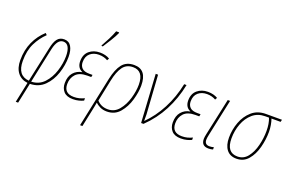

<svg xmlns="http://www.w3.org/2000/svg" viewBox="-119 -1269 3020 1976"><g transform="rotate(20 1391.5 -281.5)"><path d="M145 236H171L218 13Q314 11 376 -50.5Q438 -112 468 -203Q498 -294 498 -383Q498 -455 472.5 -497Q447 -539 395 -539Q347 -539 320.5 -504.5Q294 -470 280 -400L197 -14Q69 -25 69 -184Q69 -299 109 -379Q149 -459 210 -517L193 -535Q122 -471 82 -382.5Q42 -294 42 -184Q42 -98 81.5 -47Q121 4 192 12ZM223 -13 305 -400Q331 -514 394 -514Q433 -514 452 -479Q471 -444 471 -382Q471 -302 444 -217.5Q417 -133 362.5 -74.5Q308 -16 223 -13Z M686 10Q723 10 752.5 2Q782 -6 802 -16V-42Q775 -29 747.5 -22Q720 -15 688 -15Q580 -15 580 -118Q580 -182 619.5 -225.5Q659 -269 745 -269H788L793 -294H758Q702 -294 677 -318.5Q652 -343 652 -384Q652 -447 690 -479.5Q728 -512 786 -512Q815 -512 840 -505Q865 -498 882 -487L895 -510Q851 -537 787 -537Q718 -537 671.5 -497.5Q625 -458 625 -384Q625 -311 684 -286L683 -284Q626 -275 589.5 -232.5Q553 -190 553 -118Q553 -62 585.5 -26Q618 10 686 10ZM777 -606H792Q813 -637 849 -696Q885 -755 900 -789L901 -799H868Q853 -757 826 -703.5Q799 -650 778 -614Z M849 236H875L916 41Q920 22 924 1.5Q928 -19 932 -41Q951 -22 983 -6Q1015 10 1059 10Q1145 10 1198.5 -53Q1252 -116 1277 -203Q1302 -290 1302 -361Q1302 -537 1163 -537Q1078 -537 1033 -480.5Q988 -424 964 -310ZM1060 -15Q1020 -15 989.5 -29.5Q959 -44 940 -67L988 -301Q1009 -404 1048 -458Q1087 -512 1159 -512Q1275 -512 1275 -361Q1275 -292 1251.5 -211Q1228 -130 1180.5 -72.5Q1133 -15 1060 -15Z M1432 0H1458Q1568 -106 1637.5 -239Q1707 -372 1738 -527H1712Q1681 -376 1614.5 -249Q1548 -122 1454 -30V-101L1426 -527H1400Z M1869 10Q1906 10 1935.5 2Q1965 -6 1985 -16V-42Q1958 -29 1930.5 -22Q1903 -15 1871 -15Q1763 -15 1763 -118Q1763 -182 1802.5 -225.5Q1842 -269 1928 -269H1971L1976 -294H1941Q1885 -294 1860 -318.5Q1835 -343 1835 -384Q1835 -447 1873 -479.5Q1911 -512 1969 -512Q1998 -512 2023 -505Q2048 -498 2065 -487L2078 -510Q2034 -537 1970 -537Q1901 -537 1854.5 -497.5Q1808 -458 1808 -384Q1808 -311 1867 -286L1866 -284Q1809 -275 1772.5 -232.5Q1736 -190 1736 -118Q1736 -62 1768.5 -26Q1801 10 1869 10Z M2172 10Q2200 10 2221 3V-22Q2198 -15 2174 -15Q2121 -15 2121 -69Q2121 -87 2129 -124L2215 -527H2189L2102 -123Q2094 -86 2094 -67Q2094 10 2172 10Z M2478 10Q2556 10 2605 -47.5Q2654 -105 2677 -191.5Q2700 -278 2700 -364Q2700 -401 2693.5 -438Q2687 -475 2677 -502H2777L2783 -527H2608Q2516 -527 2455 -473.5Q2394 -420 2363.5 -338Q2333 -256 2333 -169Q2333 -85 2370 -37.5Q2407 10 2478 10ZM2480 -15Q2360 -15 2360 -170Q2360 -254 2388.5 -330Q2417 -406 2472.5 -454Q2528 -502 2609 -502H2650Q2673 -444 2673 -364Q2673 -285 2653 -204.5Q2633 -124 2590.5 -69.5Q2548 -15 2480 -15Z"/></g></svg>

Font: Noto Sans UI SemiCondensed Thin
Style: Italic
Weight: 250
Width: 4
Italic angle: -12°
Designer: Monotype Design Team
Foundry: Monotype Imaging Inc.
Version: Version 1.901